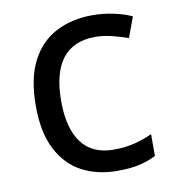

<svg xmlns="http://www.w3.org/2000/svg" viewBox="-68 -607 616 677"><g transform="rotate(-10 240.0 -268.0)"><path d="M300 10Q228 10 173 -19Q118 -48 86.5 -109Q55 -170 55 -265Q55 -364 87.5 -426Q120 -488 177 -517Q234 -546 306 -546Q346 -546 384.5 -537.5Q423 -529 447 -517L420 -444Q396 -453 364 -461Q332 -469 304 -469Q146 -469 146 -266Q146 -169 184.5 -117.5Q223 -66 299 -66Q342 -66 376 -75Q410 -84 438 -97V-19Q411 -5 378.5 2.5Q346 10 300 10Z"/></g></svg>

Font: BC Sans
Style: Regular
Weight: 400
Designer: Monotype Design Team
Province of B.C.
Foundry: Monotype Imaging Inc.
Version: Version 2.000;GOOG;noto-source:20170915:90ef993387c0